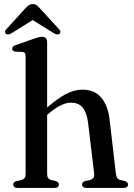

<svg xmlns="http://www.w3.org/2000/svg" viewBox="-20 -917 654 937"><path d="M210 -712V-68Q210 -54.5 215 -48Q220 -41.5 229.5 -38.5L252 -33.5Q267.5 -28.5 267.5 -17Q267.5 0 245 0H66Q55 0 49.8 -4.5Q44.5 -9 44.5 -16Q44.5 -22.5 48.5 -26.8Q52.5 -31 61 -33.5L85 -38.5Q95 -41.5 100 -48Q105 -54.5 105 -67.5V-641.5Q105 -653 101.2 -658Q97.5 -663 89 -663.5L55 -665Q46.5 -666.5 43 -670Q39.5 -673.5 39.5 -679Q39.5 -685.5 43.5 -689.8Q47.5 -694 58.5 -697.5L142.5 -727Q158 -732.5 167.5 -735Q177 -737.5 185 -737.5Q197.5 -737.5 203.8 -730.8Q210 -724 210 -712ZM196 -344 176.5 -363.5 198.5 -382.5Q257.5 -434.5 299.8 -457Q342 -479.5 381.5 -479.5Q442 -479.5 474.8 -439.8Q507.5 -400 515 -332.5L545.5 -70Q547.5 -55.5 552.2 -48.2Q557 -41 567.5 -38.5L588.5 -33.5Q597 -31 601 -26.8Q605 -22.5 605 -16Q605 -9 600 -4.5Q595 0 583.5 0H403Q380.5 0 380.5 -17Q380.5 -28.5 395.5 -33.5L419 -38.5Q430 -41.5 435.5 -48.8Q441 -56 439.5 -70L410 -316.5Q404 -366 384.2 -391Q364.5 -416 326.5 -416Q302.5 -416 275.8 -402.8Q249 -389.5 217.5 -362.5ZM159.5 -831.5H119.5L243.5 -754.5Q260.5 -744.5 270 -752Q274.5 -755 274.8 -761.2Q275 -767.5 268.5 -774L175 -876Q166 -886 158.5 -891.5Q151 -897 140 -897Q128.5 -897 120.8 -891.5Q113 -886 103.5 -876L10.5 -774Q4 -767.5 4.5 -761.2Q5 -755 9 -752Q18.5 -744.5 35.5 -754.5Z"/></svg>

Font: Fraunces 17pt
Style: Regular
Weight: 400
Version: Version 1.000;[b76b70a41]